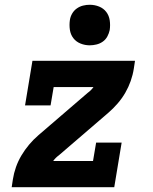

<svg xmlns="http://www.w3.org/2000/svg" viewBox="-20 -785 640 805"><path d="M29 0 34 -33Q38 -59 47 -84.5Q56 -110 70 -133.5Q84 -157 102 -178.5Q120 -200 141 -218L348 -396Q355 -401 361 -407Q367 -413 372 -420H205L192 -343H85L116 -530H546L541 -497Q537 -471 528 -445.5Q519 -420 505.5 -396.5Q492 -373 473.5 -351.5Q455 -330 434 -312L227 -134Q220 -129 214 -123Q208 -117 203 -110H370L383 -187H490L459 0ZM356 -595Q336 -595 317.5 -602.5Q299 -610 287.5 -625Q276 -640 273 -660Q270 -680 273 -701Q275 -715 282.5 -728Q290 -741 302 -749.5Q314 -758 328 -761.5Q342 -765 356 -765Q377 -765 395.5 -757.5Q414 -750 425.5 -735Q437 -720 440 -700Q443 -680 440 -659Q437 -645 430 -632Q423 -619 411 -610.5Q399 -602 384.5 -598.5Q370 -595 356 -595Z"/></svg>

Font: Iosevka Curly Slab XBdEx
Style: Italic
Weight: 800
Width: 7
Italic angle: -9°
Monospace: yes
Designer: Belleve Invis
Foundry: Belleve Invis
Version: Version 11.1.0; ttfautohint (v1.8.3)